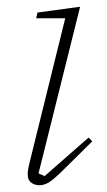

<svg xmlns="http://www.w3.org/2000/svg" viewBox="-20 -536 318 568"><path d="M97 12Q83 12 72.5 4.5Q62 -3 62 -20Q62 -33 67 -53L173 -482H87L91 -499L217 -516L94 -23L112 -15L242 -129L253 -118L169 -35Q140 -6 125.5 3Q111 12 97 12Z"/></svg>

Font: IBM Plex Serif ExtraLight
Style: Italic
Weight: 200
Italic angle: -14°
Designer: Mike Abbink, Paul van der Laan, Pieter van Rosmalen
Foundry: Bold Monday
Version: Version 2.5